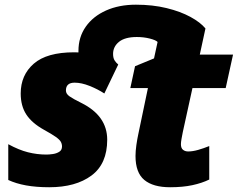

<svg xmlns="http://www.w3.org/2000/svg" viewBox="-20 -785 1009 815"><path d="M189 9.8Q133.8 9.8 90.6 2Q47.4 -5.9 15.1 -21V-172.9Q60.1 -148.4 98.6 -138.7Q137.2 -128.9 176.8 -128.9Q188.5 -128.9 204.1 -131.1Q219.7 -133.3 231.4 -140.6Q243.2 -147.9 243.2 -163.1Q243.2 -174.3 238 -183.3Q232.9 -192.4 216.8 -203.9Q200.7 -215.3 167 -233.9Q115.2 -262.7 91.6 -299.1Q67.9 -335.4 67.9 -388.2Q67.9 -466.3 123.3 -514.6Q178.7 -563 294.9 -563Q304.2 -563 313 -562.5Q313 -565.4 313 -568.8Q313 -627.4 344 -671.6Q375 -715.8 430.2 -740.5Q485.4 -765.1 557.1 -765.1Q627.9 -765.1 687 -750.7Q746.1 -736.3 788.6 -713.1Q831.1 -689.9 852.1 -664.1L828.1 -553.2H969.2L938 -411.1H796.9L755.9 -224.1Q752.9 -210 750.5 -195.6Q748 -181.2 748 -172.9Q748 -156.2 756.8 -149.2Q765.6 -142.1 778.8 -142.1Q797.9 -142.1 821 -148.7Q844.2 -155.3 868.2 -165V-22.9Q837.4 -7.8 796.6 1Q755.9 9.8 702.1 9.8Q629.9 9.8 592.5 -21.2Q555.2 -52.2 555.2 -123Q555.2 -143.1 558.8 -168.9Q562.5 -194.8 566.9 -214.8L607.9 -411.1H533.2L553.2 -503.9L633.8 -537.1L648.9 -606.9Q641.6 -614.7 616 -621.3Q590.3 -627.9 561 -627.9Q510.3 -627.9 485.1 -607.4Q460 -586.9 460 -556.2Q460 -539.1 466.3 -528.8Q472.7 -518.6 481.9 -511.2L422.9 -388.2Q395.5 -406.2 360.6 -420.2Q325.7 -434.1 296.9 -434.1Q259.8 -434.1 259.8 -400.9Q259.8 -386.7 275.1 -376Q290.5 -365.2 325.2 -348.1Q435.1 -293.5 435.1 -191.9Q435.1 -89.4 368.2 -39.8Q301.3 9.8 189 9.8Z"/></svg>

Font: Open Sans ExtraBold
Style: Italic
Weight: 800
Italic angle: -12°
Designer: Monotype Design Team
Foundry: Monotype Imaging Inc.
Version: Version 3.000; ttfautohint (v1.8.4)